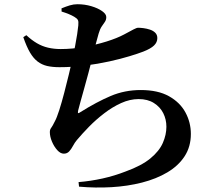

<svg xmlns="http://www.w3.org/2000/svg" viewBox="-20 -818 1040 891"><path d="M344.5 27.1Q401.3 22.4 456.2 10.2Q511.1 -2 562.6 -22.1Q636.5 -48.8 677.7 -82.7Q719 -116.7 735.6 -154.7Q752.2 -192.6 752.2 -229.8Q752.2 -263.9 737.6 -292.9Q723 -321.8 694.1 -340Q665.3 -358.2 623.3 -358.2Q582.8 -358.2 542.1 -339.7Q501.5 -321.3 463.4 -292Q425.2 -262.7 393 -229.8Q360.9 -196.9 336.5 -167.8Q326.9 -156.5 318.9 -141.4Q310.9 -126.3 301.2 -115.6Q291.5 -104.9 276.2 -104.9Q260.4 -104.9 245.6 -121.4Q230.8 -137.9 221.1 -161Q211.3 -184.1 211.3 -205.1Q211.3 -216.7 217.2 -224.2Q223.1 -231.8 233.8 -253.5Q243.5 -270.9 255 -306.9Q266.5 -342.9 277.9 -386.8Q289.3 -430.7 299.5 -472.6Q309.6 -514.6 316.3 -544.7Q323.3 -575.9 328.7 -605.2Q334.2 -634.5 338.1 -659.2Q342 -683.9 343.4 -700.2Q345.2 -718.4 341.2 -725.5Q337.3 -732.7 324.6 -740.1Q313.3 -746.8 299.4 -752.5Q285.5 -758.3 265.8 -764.4L265.5 -779.2Q286.4 -787.8 303.9 -793.1Q321.5 -798.4 339.1 -798.4Q373.2 -798.4 403.8 -789.3Q434.4 -780.2 453.8 -766.5Q473.2 -752.8 473.2 -738.9Q473.2 -725.8 466.7 -716.5Q460.3 -707.2 452.1 -695.3Q443.9 -683.4 437.7 -662.1Q431 -640.1 423.5 -610.5Q416 -580.9 407.2 -544.2Q399.4 -514.1 390.2 -478.8Q380.9 -443.6 371.2 -409.4Q361.5 -375.2 354.1 -348.1Q346.7 -320.9 342.6 -305.1Q340.5 -295.6 342.5 -293.5Q344.5 -291.3 353.3 -297.8Q428.6 -345 493.7 -372.6Q558.9 -400.2 633.1 -400.2Q713.1 -400.2 764.3 -371.4Q815.6 -342.6 840.6 -296.2Q865.7 -249.8 865.7 -196.5Q865.7 -137.2 836.7 -92.8Q807.8 -48.4 756.6 -18.1Q705.5 12.2 639 29.2Q572.5 46.2 497.6 50.6Q422.7 54.9 346.8 48.2ZM255.9 -506.2Q223.5 -506.2 198.9 -511.8Q174.4 -517.5 154.8 -532.3Q135.2 -547.2 119.2 -574.3Q103.3 -601.5 88.1 -645.5L102.2 -654.7Q126.6 -632 151.1 -617.6Q175.6 -603.2 203 -596.8Q230.3 -590.4 261.8 -590.4Q315.2 -590.4 370.6 -600.3Q426 -610.2 474.9 -625.5Q523.7 -640.9 555.5 -657.9Q585.5 -674.1 599.8 -681.6Q614.2 -689.2 620.9 -689.2Q631.5 -689.2 646.3 -687.3Q661 -685.4 675.7 -680.6Q690.5 -675.8 700.3 -666.2Q710.1 -656.6 710.1 -641.1Q710.1 -621.6 694.7 -606.8Q679.4 -592 645.1 -578.6Q621.5 -569.5 580.8 -557.1Q540.2 -544.7 487.7 -533.1Q435.2 -521.5 375.9 -513.8Q316.6 -506.2 255.9 -506.2Z"/></svg>

Font: Noto Serif HK ExtraLight
Style: Regular
Weight: 200
Designer: Ryoko NISHIZUKA 西塚涼子 (kana & ideographs); Frank Grießhammer (Latin, Greek & Cyrillic); Wenlong ZHANG 张文龙 (bopomofo); San
Foundry: Adobe
Version: Version 2.002-H1;hotconv 1.1.0;makeotfexe 2.6.0